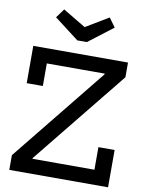

<svg xmlns="http://www.w3.org/2000/svg" viewBox="-105 -1070 863 1143"><g transform="rotate(10 326.5 -499.0)"><path d="M355 -829.5H297.5L149 -943L188.5 -997.5L326.5 -915L464 -997.5L503.5 -943ZM32.5 -89 492.5 -659V-687L617.5 -663L157 -93V-62.5ZM617.5 -752V-663H142.5V-526.5H45V-752ZM531.5 -225.5H629.5V0H32.5V-89H531.5Z"/></g></svg>

Font: Hepta Slab Medium
Style: Regular
Weight: 500
Designer: Michael LaGattuta
Foundry: Michael LaGattuta
Version: Version 1.102